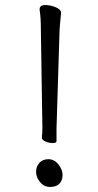

<svg xmlns="http://www.w3.org/2000/svg" viewBox="-20 -732 390 761"><path d="M137 -695Q137 -712 159 -712Q181 -712 201.5 -703Q222 -694 222 -681V-680Q221 -664 219 -647.5Q217 -631 216 -609L204 -223V-173Q204 -165 189.5 -165Q175 -165 160.5 -171Q146 -177 146 -187V-188Q148 -204 148 -227L142 -614Q142 -663 137 -693ZM172 -101Q195 -101 211.5 -80.5Q228 -60 228 -38.5Q228 -17 215.5 -4Q203 9 179 9Q155 9 139 -10Q123 -29 123 -50.5Q123 -72 136 -86.5Q149 -101 172 -101Z"/></svg>

Font: LXGW WenKai
Style: Regular
Weight: 400
Designer: LXGW / Fontworks Inc.
Foundry: LXGW / Fontworks Inc.
Version: Version 1.520; June 14, 2025